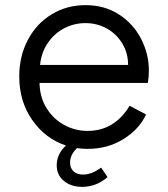

<svg xmlns="http://www.w3.org/2000/svg" viewBox="-20 -568 655 748"><path d="M280 9Q253 35 253 65Q253 87 266.5 99.5Q280 112 304 112Q337 112 374 85L399 122Q355 160 300 160Q257 160 229 137Q201 114 201 76Q201 32 237 -1Q156 -28 105.5 -100.5Q55 -173 55 -270Q55 -349 88.5 -412.5Q122 -476 181 -512Q240 -548 313 -548Q387 -548 443 -512Q499 -476 529.5 -417Q560 -358 560 -293Q560 -268 556 -245H134Q135 -189 161.5 -146.5Q188 -104 230.5 -81Q273 -58 321 -58Q426 -58 485 -156L549 -122Q523 -65 461.5 -26.5Q400 12 321 12Q301 12 280 9ZM479 -315Q479 -361 456.5 -398.5Q434 -436 396 -457Q358 -478 313 -478Q269 -478 230.5 -458Q192 -438 166.5 -401Q141 -364 136 -315Z"/></svg>

Font: Eudoxus Sans
Style: Regular
Weight: 400
Designer: Stijn de Vries
Foundry: tokotype
Version: Version 2.005